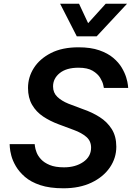

<svg xmlns="http://www.w3.org/2000/svg" viewBox="-20 -1005 711 1035"><path d="M394 -809 304 -985H406L455 -880L550 -985H665L501 -809ZM322 10Q248 10 197 -7Q146 -24 114.5 -51.5Q83 -79 65.5 -109Q48 -139 41 -166Q34 -193 33 -210.5Q32 -228 32 -228H167Q167 -228 168.5 -215.5Q170 -203 177 -184Q184 -165 201 -146.5Q218 -128 248 -115.5Q278 -103 325 -103Q387 -103 429 -132Q471 -161 471 -209Q471 -245 445.5 -267Q420 -289 379 -304L296 -335Q250 -352 212.5 -377Q175 -402 153 -440Q131 -478 131 -531Q131 -589 162.5 -638.5Q194 -688 254.5 -719Q315 -750 403 -750Q469 -750 515 -734Q561 -718 590.5 -693Q620 -668 636.5 -640Q653 -612 660.5 -587Q668 -562 669.5 -546.5Q671 -531 671 -531H540Q540 -531 536.5 -547.5Q533 -564 520 -585.5Q507 -607 479.5 -623.5Q452 -640 403 -640Q338 -640 302 -611Q266 -582 266 -539Q266 -505 289 -483Q312 -461 349 -446L426 -417Q476 -400 517 -374Q558 -348 582.5 -309Q607 -270 607 -214Q607 -153 572 -102Q537 -51 473 -20.5Q409 10 322 10Z"/></svg>

Font: Be Vietnam Pro SemiBold
Style: Italic
Weight: 600
Italic angle: -12°
Designer: Lam Bao, Tony Le, Vietanh Nguyen
Foundry: Yellow Type Foundry
Version: Version 1.002; ttfautohint (v1.8.3)